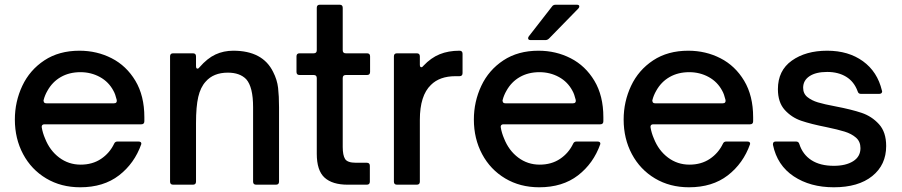

<svg xmlns="http://www.w3.org/2000/svg" viewBox="-20 -783 3822 814"><path d="M43 -276Q43 -352 74.5 -419Q106 -486 168 -527Q230 -568 317 -568Q391 -568 453.5 -536Q516 -504 554 -440.5Q592 -377 592 -286V-269Q592 -256 579 -256H168Q162 -256 159 -252.5Q156 -249 157 -243Q161 -219 171 -196Q191 -145 231 -115Q271 -85 322 -85Q372 -85 408.5 -109.5Q445 -134 464 -174Q468 -183 478 -183H567Q574 -183 577 -180Q580 -177 579 -172Q550 -90 484.5 -39.5Q419 11 320 11Q239 11 176 -26.5Q113 -64 78 -129.5Q43 -195 43 -276ZM463 -345Q470 -345 473 -348.5Q476 -352 475 -359Q469 -384 461 -398Q441 -436 403.5 -456.5Q366 -477 321 -477Q274 -477 238 -456.5Q202 -436 181 -398Q170 -379 165 -359Q165 -358 164.5 -357Q164 -356 165 -355Q165 -345 177 -345Z M714 0Q701 0 701 -13V-544Q701 -557 714 -557H798Q811 -557 811 -544V-503Q811 -492 817 -492Q822 -492 826 -498Q859 -536 893.5 -552Q928 -568 969 -568Q1094 -568 1138 -478Q1155 -445 1159 -410.5Q1163 -376 1163 -328V-13Q1163 0 1150 0H1066Q1053 0 1053 -13V-329Q1053 -414 1024 -447Q997 -475 946 -475Q885 -475 852 -437Q830 -413 820.5 -372Q811 -331 811 -261V-13Q811 0 798 0Z M1454 0Q1389 0 1356 -30Q1323 -60 1323 -131V-452Q1323 -465 1310 -465H1250Q1237 -465 1237 -478V-544Q1237 -557 1250 -557H1310Q1323 -557 1323 -570V-750Q1323 -763 1336 -763H1420Q1433 -763 1433 -750V-570Q1433 -557 1446 -557H1536Q1549 -557 1549 -544V-478Q1549 -465 1536 -465H1446Q1433 -465 1433 -452V-160Q1433 -125 1443 -109Q1453 -93 1489 -93H1535Q1548 -93 1548 -80V-13Q1548 0 1535 0Z M1663 0Q1650 0 1650 -13V-544Q1650 -557 1663 -557H1747Q1760 -557 1760 -544V-509Q1760 -498 1766 -498Q1771 -498 1775 -504Q1807 -538 1844 -553Q1881 -568 1928 -568Q1941 -568 1941 -555V-473Q1941 -460 1928 -460H1911Q1844 -460 1807 -423Q1760 -378 1760 -275V-13Q1760 0 1747 0Z M1989 -276Q1989 -352 2020.5 -419Q2052 -486 2114 -527Q2176 -568 2263 -568Q2337 -568 2399.5 -536Q2462 -504 2500 -440.5Q2538 -377 2538 -286V-269Q2538 -256 2525 -256H2114Q2108 -256 2105 -252.5Q2102 -249 2103 -243Q2107 -219 2117 -196Q2137 -145 2177 -115Q2217 -85 2268 -85Q2318 -85 2354.5 -109.5Q2391 -134 2410 -174Q2414 -183 2424 -183H2513Q2520 -183 2523 -180Q2526 -177 2525 -172Q2496 -90 2430.5 -39.5Q2365 11 2266 11Q2185 11 2122 -26.5Q2059 -64 2024 -129.5Q1989 -195 1989 -276ZM2409 -345Q2416 -345 2419 -348.5Q2422 -352 2421 -359Q2415 -384 2407 -398Q2387 -436 2349.5 -456.5Q2312 -477 2267 -477Q2220 -477 2184 -456.5Q2148 -436 2127 -398Q2116 -379 2111 -359Q2111 -358 2110.5 -357Q2110 -356 2111 -355Q2111 -345 2123 -345ZM2230 -613Q2219 -613 2219 -621Q2219 -625 2222 -629L2320 -755Q2325 -763 2336 -763H2425Q2436 -763 2436 -756Q2436 -751 2432 -747L2308 -620Q2301 -613 2292 -613Z M2624 -276Q2624 -352 2655.5 -419Q2687 -486 2749 -527Q2811 -568 2898 -568Q2972 -568 3034.5 -536Q3097 -504 3135 -440.5Q3173 -377 3173 -286V-269Q3173 -256 3160 -256H2749Q2743 -256 2740 -252.5Q2737 -249 2738 -243Q2742 -219 2752 -196Q2772 -145 2812 -115Q2852 -85 2903 -85Q2953 -85 2989.5 -109.5Q3026 -134 3045 -174Q3049 -183 3059 -183H3148Q3155 -183 3158 -180Q3161 -177 3160 -172Q3131 -90 3065.5 -39.5Q3000 11 2901 11Q2820 11 2757 -26.5Q2694 -64 2659 -129.5Q2624 -195 2624 -276ZM3044 -345Q3051 -345 3054 -348.5Q3057 -352 3056 -359Q3050 -384 3042 -398Q3022 -436 2984.5 -456.5Q2947 -477 2902 -477Q2855 -477 2819 -456.5Q2783 -436 2762 -398Q2751 -379 2746 -359Q2746 -358 2745.5 -357Q2745 -356 2746 -355Q2746 -345 2758 -345Z M3257 -169V-172Q3257 -183 3269 -183H3355Q3366 -183 3369 -172Q3383 -128 3420 -104Q3457 -80 3515 -80Q3566 -80 3597 -99.5Q3628 -119 3628 -155Q3628 -183 3609 -199.5Q3590 -216 3561 -225Q3532 -234 3484 -244Q3418 -257 3377 -271Q3336 -285 3307 -317Q3278 -349 3278 -405Q3278 -484 3337 -526Q3396 -568 3487 -568Q3577 -568 3638.5 -523.5Q3700 -479 3719 -399L3720 -395Q3719 -385 3707 -385H3630Q3619 -385 3616 -396Q3601 -437 3567.5 -457.5Q3534 -478 3487 -478Q3439 -478 3412 -460Q3385 -442 3385 -411Q3385 -386 3403 -371.5Q3421 -357 3447.5 -349Q3474 -341 3522 -332Q3590 -319 3633 -304.5Q3676 -290 3706.5 -256.5Q3737 -223 3737 -164Q3737 -84 3678 -36.5Q3619 11 3515 11Q3415 11 3345 -35.5Q3275 -82 3257 -169Z"/></svg>

Font: Open Sauce Two Medium
Style: Regular
Weight: 500
Designer: Alfredo Marco Pradil
Foundry: Creative Sauce Fz LLC
Version: Version 1.477